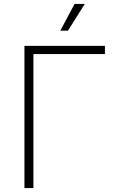

<svg xmlns="http://www.w3.org/2000/svg" viewBox="-20 -962 614 982"><path d="M516.6 -727.5V-685.5H150.9V0H105V-727.5ZM288.6 -805.2 361.3 -941.9H413.6L327.6 -805.2Z"/></svg>

Font: Inter ExtraLight
Style: Regular
Weight: 250
Designer: Rasmus Andersson
Foundry: rsms
Version: Version 4.001;git-66647c0bb